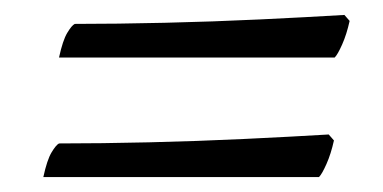

<svg xmlns="http://www.w3.org/2000/svg" viewBox="-20 -409 512 257"><path d="M59 -332Q64 -355 70 -365Q76 -375 80 -377Q136 -377 200.5 -378.5Q265 -380 328 -383Q391 -386 441 -389L448 -381Q444 -363 438 -349.5Q432 -336 428 -332ZM38 -172Q43 -195 49 -205Q55 -215 59 -217Q115 -217 179.5 -218.5Q244 -220 307 -223Q370 -226 420 -229L427 -221Q423 -203 417 -189.5Q411 -176 407 -172Z"/></svg>

Font: Texturina 72pt 72pt Regular
Style: Italic
Weight: 400
Italic angle: -11°
Designer: Guillermo Torres Carreño
Foundry: Omnibus-Type
Version: Version 1.002; ttfautohint (v1.8.3)